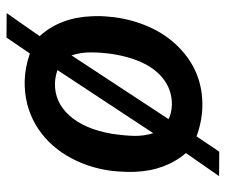

<svg xmlns="http://www.w3.org/2000/svg" viewBox="-72 -559 698 594"><g transform="rotate(90 277.0 -262.0)"><path d="M33.2 -265.6Q40.5 -323.2 63.5 -374.8Q86.4 -426.3 124.5 -464.4Q200.7 -541 309.6 -539.1Q355.5 -538.1 401.9 -521L449.2 -591.3L524.9 -590.8L453.6 -488.3Q508.3 -423.8 511.7 -328.6Q512.7 -300.3 508.8 -259.8Q499 -182.1 461.2 -119.1Q423.3 -56.2 363.8 -22.2Q304.2 11.7 231.9 10.7Q189.9 9.8 145.5 -5.4L96.2 66.9L20.5 66.4L91.8 -35.6Q34.2 -99.1 30.3 -196.3Q28.8 -226.1 32.2 -255.4ZM142.1 -194.8Q141.6 -164.1 151.4 -134.3L348.6 -434.6Q330.1 -443.8 304.2 -444.8Q255.4 -445.3 218.5 -413.8Q181.6 -382.3 162.1 -323.5Q142.6 -264.6 142.1 -194.8ZM400.4 -328.6Q400.9 -357.9 392.1 -387.2L196.8 -90.8Q216.3 -84 236.8 -83Q295.9 -81.5 337.6 -127.9Q379.4 -174.3 394 -259.8Q399.9 -300.8 400.4 -328.6Z"/></g></svg>

Font: Roboto Medium
Style: Italic
Weight: 500
Italic angle: -12°
Designer: Google
Version: Version 2.134; 2016